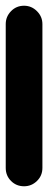

<svg xmlns="http://www.w3.org/2000/svg" viewBox="-20 -650 168 670"><path d="M0 -64H128V-566H0ZM64 -128Q37 -128 18.5 -109Q0 -90 0 -64Q0 -37 18.5 -18.5Q37 0 64 0Q90 0 109 -18.5Q128 -37 128 -64Q128 -90 109 -109Q90 -128 64 -128ZM64 -630Q37 -630 18.5 -611Q0 -592 0 -566Q0 -539 18.5 -520.5Q37 -502 64 -502Q90 -502 109 -520.5Q128 -539 128 -566Q128 -592 109 -611Q90 -630 64 -630Z"/></svg>

Font: Wavefont
Style: Bold
Weight: 700
Version: Version 3.004;gftools[0.9.33]